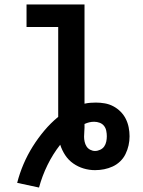

<svg xmlns="http://www.w3.org/2000/svg" viewBox="-20 -755 640 861"><path d="M155 86 57 65Q68 22 85.5 -19Q103 -60 126.5 -97.5Q150 -135 178.5 -169Q207 -203 241 -231V-634H99V-735H359V-290Q372 -293 384.5 -294Q397 -295 410 -295Q430 -295 450 -291.5Q470 -288 488 -278.5Q506 -269 520.5 -254.5Q535 -240 544 -222Q553 -204 557 -184Q561 -164 561 -144Q561 -123 556.5 -103Q552 -83 543 -64.5Q534 -46 519 -31.5Q504 -17 485.5 -8.5Q467 0 447 4Q427 8 406 8Q380 8 355 0.5Q330 -7 308.5 -22Q287 -37 272.5 -59Q258 -81 250 -106Q217 -64 193 -15Q169 34 155 86ZM406 -78Q418 -78 429.5 -83.5Q441 -89 447.5 -98.5Q454 -108 456.5 -120Q459 -132 459 -144Q459 -156 456.5 -168.5Q454 -181 446.5 -190.5Q439 -200 427 -204.5Q415 -209 402 -209Q391 -209 380.5 -206.5Q370 -204 359 -199Q359 -191 359 -182Q359 -173 358 -164V-163Q358 -158 357.5 -152.5Q357 -147 357 -142Q357 -131 359.5 -119.5Q362 -108 368 -98.5Q374 -89 384.5 -83.5Q395 -78 406 -78Z"/></svg>

Font: Iosevka Plex Etoile
Style: Bold
Weight: 700
Designer: Belleve Invis
Foundry: Belleve Invis
Version: Version 25.1.1; ttfautohint (v1.8.4)